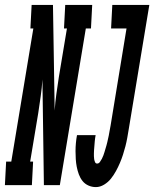

<svg xmlns="http://www.w3.org/2000/svg" viewBox="-75 -755 629 783"><path d="M-55 0 -50 -96H-29L61 -639H49L54 -735H141L148 -304Q150 -338 155 -372.5Q160 -407 165 -441L198 -639H186L191 -735H301L296 -639H275L169 0H104L98 -431Q96 -397 91 -362.5Q86 -328 81 -294L48 -96H60L55 0ZM316 8Q300 8 285.5 1.5Q271 -5 261.5 -17Q252 -29 246.5 -44Q241 -59 238 -74.5Q235 -90 234 -106Q233 -122 233 -138.5Q233 -155 234.5 -171.5Q236 -188 239 -204H315Q314 -198 313 -192Q312 -186 311.5 -179.5Q311 -173 310.5 -167Q310 -161 309.5 -155Q309 -149 308.5 -142.5Q308 -136 308 -130Q308 -124 308 -118Q308 -112 309 -106Q310 -100 312.5 -94Q315 -88 321 -88Q328 -88 332.5 -94.5Q337 -101 340.5 -107.5Q344 -114 346.5 -121Q349 -128 351 -134.5Q353 -141 355 -148Q357 -155 359 -161.5Q361 -168 362.5 -175Q364 -182 365.5 -188.5Q367 -195 368.5 -202Q370 -209 371 -216Q372 -223 373.5 -229.5Q375 -236 376 -243L441 -639H378L383 -735H534L450 -228Q447 -210 444 -193Q441 -176 436.5 -158.5Q432 -141 426.5 -124Q421 -107 414 -90.5Q407 -74 398 -57.5Q389 -41 377.5 -26.5Q366 -12 349.5 -2Q333 8 316 8Z"/></svg>

Font: Iosevka Slab
Style: Bold Italic
Weight: 700
Italic angle: -9°
Monospace: yes
Designer: Belleve Invis
Foundry: Belleve Invis
Version: Version 11.1.0; ttfautohint (v1.8.3)